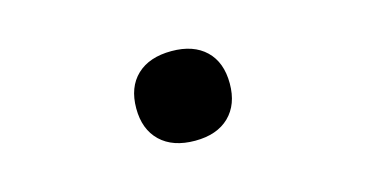

<svg xmlns="http://www.w3.org/2000/svg" viewBox="-45 -715 1201 630"><g transform="rotate(-15 555.5 -400.0)"><path d="M396.7 -400Q396.7 -472.2 438.9 -512.2Q481.1 -552.2 556.7 -552.2Q631.1 -552.2 672.8 -512.2Q714.4 -472.2 714.4 -400Q714.4 -328.9 672.8 -288.3Q631.1 -247.8 556.7 -247.8Q481.1 -247.8 438.9 -288.3Q396.7 -328.9 396.7 -400Z"/></g></svg>

Font: Paperlogy 9 Black
Style: Regular
Weight: 900
Designer: redesigned by Lee Juim, glyphs from Gmarket Sans & Montserrat
Foundry: PT&
Version: Version 1.001